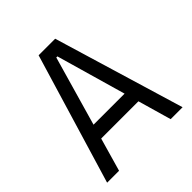

<svg xmlns="http://www.w3.org/2000/svg" viewBox="-187 -827 961 961"><g transform="rotate(-45 293.0 -346.5)"><path d="M25.9 0H110.4L161.1 -177.2H424.8L475.6 0H560.1L351.6 -693.4H234.4ZM183.1 -253.4 289.1 -623H296.9L402.8 -253.4Z"/></g></svg>

Font: Cascadia Mono PL SemiLight
Style: Regular
Weight: 350
Monospace: yes
Designer: Aaron Bell
Foundry: Saja Typeworks
Version: Version 2404.023